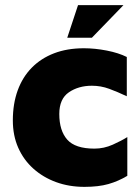

<svg xmlns="http://www.w3.org/2000/svg" viewBox="-20 -713 546 748"><path d="M309 15Q249 15 198.5 -3.5Q148 -22 110 -56Q72 -90 51 -137.5Q30 -185 30 -244Q30 -309 49 -361Q68 -413 104 -449.5Q140 -486 191 -505.5Q242 -525 307 -525Q350 -525 396 -516Q442 -507 474 -491V-338Q438 -355 405.5 -367Q373 -379 338 -379Q286 -379 248.5 -353.5Q211 -328 211 -269Q211 -204 242 -169Q273 -134 348 -134Q385 -134 419.5 -149.5Q454 -165 476 -179V-28Q441 -7 402.5 4Q364 15 309 15ZM242 -566 284 -693H461L338 -566Z"/></svg>

Font: Maven Pro Black
Style: Regular
Weight: 900
Designer: Joe Prince
Foundry: Joe Prince
Version: Version 2.103